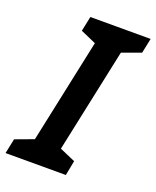

<svg xmlns="http://www.w3.org/2000/svg" viewBox="-160 -794 712 874"><g transform="rotate(20 195.5 -357.0)"><path d="M-26 0H266L280 -72L204 -105L311 -609L402 -642L417 -714H125L110 -642L185 -609L78 -105L-11 -72Z"/></g></svg>

Font: Noto Sans SemiBold
Style: Italic
Weight: 600
Italic angle: -12°
Designer: Monotype Design Team
Foundry: Monotype Imaging Inc.
Version: Version 2.013